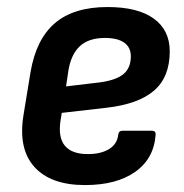

<svg xmlns="http://www.w3.org/2000/svg" viewBox="-20 -523 531 554"><path d="M225.3 11Q126.4 11 79.2 -41.4Q32 -93.8 47.8 -190.9L68 -314.4Q84.3 -410.4 138.8 -456.5Q193.2 -502.7 290.3 -502.7Q377.8 -502.7 423.8 -469.3Q469.8 -435.9 469.8 -374.8Q469.8 -300.6 424.4 -261.5Q379 -222.5 287.3 -212.1L158.2 -197.3L154.3 -172.7Q147.6 -125.2 167.8 -101.8Q188 -78.4 233.4 -78.4Q271.4 -78.4 294.7 -92.9Q318.1 -107.3 321.1 -133.9Q322.4 -145.7 332.8 -145.7H418.7Q429.8 -145.7 429.1 -134.6Q424.3 -65.4 370.2 -27.2Q316.2 11 225.3 11ZM170.6 -273.7 269.9 -285.5Q316 -292.1 336.8 -309.7Q357.5 -327.4 357.5 -360.6Q357.5 -386.3 338.5 -399.9Q319.5 -413.5 282.6 -413.5Q236.2 -413.5 210.5 -389.8Q184.8 -366.1 177.2 -318.4Z"/></svg>

Font: Sofia Sans Semi Condensed
Style: Italic
Weight: 400
Italic angle: -9°
Designer: Botio Nikoltchev, Ani Petrova
Foundry: lettersoup
Version: Version 4.101